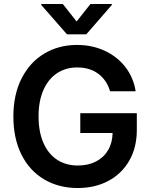

<svg xmlns="http://www.w3.org/2000/svg" viewBox="-20 -945 765 975"><path d="M372.1 -602.5Q314.5 -602.5 270 -573.5Q225.6 -544.4 200.7 -488.3Q175.8 -432.1 175.8 -354.5Q175.8 -275.4 200.7 -219Q225.6 -162.6 270.5 -133.5Q315.4 -104.5 375 -104.5Q427.7 -104.5 467.3 -124.8Q506.8 -145 528.8 -182.4Q550.8 -219.7 551.8 -269.5H387.7V-370.1H674.8V-285.2Q674.8 -195.8 636.5 -129.2Q598.1 -62.5 530.3 -26.4Q462.4 9.8 375 9.8Q277.8 9.8 203.6 -34.4Q129.4 -78.6 88.6 -160.6Q47.9 -242.7 47.9 -353.5Q47.9 -464.4 89.6 -546.6Q131.3 -628.9 204.8 -672.9Q278.3 -716.8 371.1 -716.8Q448.2 -716.8 512.2 -687Q576.2 -657.2 617.2 -603.8Q658.2 -550.3 668.9 -481.4H539.1Q522 -538.6 478.8 -570.6Q435.5 -602.5 372.1 -602.5ZM369.1 -835.9 439.5 -924.8H547.9V-919.9L418 -770.5H320.3L189.5 -919.9V-924.8H298.8Z"/></svg>

Font: Pretendard GOV SemiBold
Style: Regular
Weight: 600
Designer: Base glyphs from Inter by Rasmus Andersson; Hangeul glyphs from Noto Sans CJK(Source Han Sans) by Jang Soo-young and Kan
Foundry: Kil Hyung-jin
Version: Version 1.309